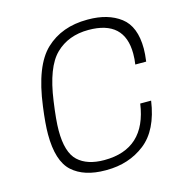

<svg xmlns="http://www.w3.org/2000/svg" viewBox="-105 -794 870 902"><g transform="rotate(-15 330.5 -343.0)"><path d="M620 -496Q620 -471 615 -434H562Q566 -459 566 -486Q566 -648 391 -648Q293 -648 231 -587.5Q169 -527 147 -368Q134 -277 134 -227Q134 -121 178.5 -79.5Q223 -38 306 -38Q507 -38 537 -251H590Q570 -112 491.5 -51Q413 10 304 10H299Q195 10 138 -41.5Q81 -93 81 -223Q81 -274 92 -356Q117 -548 195.5 -622Q274 -696 398 -696H402Q499 -696 559.5 -650Q620 -604 620 -496Z"/></g></svg>

Font: Chivo Thin Italic
Style: Regular
Weight: 100
Italic angle: -8.05°
Designer: Hector Gatti
Foundry: Omnibus-Type
Version: Version 1.007